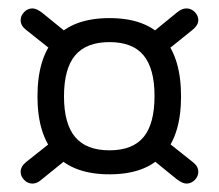

<svg xmlns="http://www.w3.org/2000/svg" viewBox="-20 -515 520 456"><path d="M240 -472Q154 -472 111.5 -425Q69 -378 69 -286Q69 -195 111.5 -148Q154 -101 240 -101Q326 -101 368 -148Q410 -195 410 -286Q410 -378 368 -425Q326 -472 240 -472ZM240 -415Q295 -415 321 -383.5Q347 -352 347 -287Q347 -221 321 -189.5Q295 -158 240 -158Q185 -158 158.5 -189.5Q132 -221 132 -286Q132 -352 158.5 -383.5Q185 -415 240 -415ZM156 -423 81 -484Q67 -495 57 -495Q46 -495 37.5 -486.5Q29 -478 29 -467Q29 -454 42 -444L120 -382ZM360 -382 436 -443Q451 -455 451 -467Q451 -478 442.5 -486.5Q434 -495 423 -495Q412 -495 401 -486L324 -423ZM120 -192 43 -131Q29 -120 29 -107Q29 -96 37.5 -87.5Q46 -79 57 -79Q68 -79 78 -88L156 -151ZM324 -151 399 -90Q413 -79 423 -79Q434 -79 442.5 -87.5Q451 -96 451 -107Q451 -120 438 -130L360 -192Z"/></svg>

Font: Beiruti
Style: Regular
Weight: 400
Version: Version 1.00